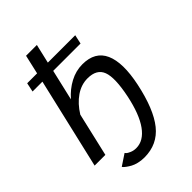

<svg xmlns="http://www.w3.org/2000/svg" viewBox="-260 -835 1111 1111"><g transform="rotate(-45 295.0 -279.5)"><path d="M369.1 -464.8Q472.7 -464.8 508.3 -385.3Q543.9 -305.7 512.2 -154.8Q477.1 11.2 413.1 91.1Q349.1 170.9 242.2 170.9Q216.8 170.9 193.8 165.3Q170.9 159.7 156.5 151.6Q142.1 143.6 131.1 135.5Q120.1 127.4 115.2 122.1L110.8 116.2L179.2 70.8Q181.2 73.7 185.8 78.6Q190.4 83.5 208 91.3Q225.6 99.1 247.1 99.1Q307.1 99.1 352.3 36.4Q397.5 -26.4 422.9 -147.9Q449.2 -276.4 428.7 -331.3Q408.2 -386.2 333 -386.2Q281.2 -386.2 235.4 -354.7Q189.5 -323.2 154.8 -267.1L92.8 0H4.9L134.8 -557.1H54.2L65.9 -612.8H147L173.8 -730H262.2L234.9 -612.8H459L446.8 -557.1H223.1L179.2 -368.2Q217.8 -412.6 266.8 -438.7Q315.9 -464.8 369.1 -464.8Z"/></g></svg>

Font: Rawline Medium
Style: Italic
Weight: 500
Italic angle: -12°
Designer: Matt McInerney, Pablo Impallari, Rodrigo Fuenzalida
Foundry: Matt McInerney, Pablo Impallari, Rodrigo Fuenzalida
Version: Version 4.020;PS 004.020;hotconv 1.0.88;makeotf.lib2.5.64775